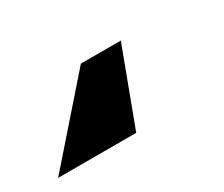

<svg xmlns="http://www.w3.org/2000/svg" viewBox="-81 -44 427 366"><g transform="rotate(-30 133.0 139.5)"><path d="M200.2 55.7 137.7 222.7H-34.2L112.3 55.7Z"/></g></svg>

Font: Inter 28pt Black
Style: Italic
Weight: 900
Italic angle: -9.3988°
Designer: Rasmus Andersson
Foundry: rsms
Version: Version 4.001;git-66647c0bb